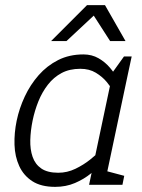

<svg xmlns="http://www.w3.org/2000/svg" viewBox="-20 -720 555 748"><path d="M420 -440 478 -430 387 0H327ZM420 -440 463 -500H493L478 -430ZM387 -150 417 -140Q417 -140 407.5 -125Q398 -110 379.5 -88Q361 -66 334 -44Q307 -22 272 -7Q237 8 195 8L207 -47Q242 -47 274 -62.5Q306 -78 331.5 -98.5Q357 -119 372 -134.5Q387 -150 387 -150ZM429 -350Q429 -350 420.5 -365.5Q412 -381 395.5 -401Q379 -421 353.5 -436.5Q328 -452 293 -452L305 -508Q338 -508 364 -493Q390 -478 408.5 -456Q427 -434 439 -412Q451 -390 457 -375Q463 -360 463 -360ZM293 -452Q251 -452 220 -435.5Q189 -419 166.5 -390Q144 -361 129.5 -325Q115 -289 107 -250Q99 -211 98 -174.5Q97 -138 107 -109Q117 -80 141 -63.5Q165 -47 207 -47L195 8Q140 8 106 -14Q72 -36 55 -73Q38 -110 36.5 -156Q35 -202 45 -250Q55 -298 76.5 -344Q98 -390 130.5 -427Q163 -464 206.5 -486Q250 -508 305 -508ZM377 0 389 -55 464 -35 457 0ZM319 -700H389L469 -560H409ZM389 -700 239 -560H179L319 -700Z"/></svg>

Font: Epunda Slab Light
Style: Italic
Weight: 300
Italic angle: -12°
Designer: Simon Atzbach
Foundry: typofactur
Version: Version 1.102